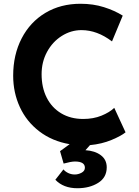

<svg xmlns="http://www.w3.org/2000/svg" viewBox="-20 -764 737 1020"><path d="M547 125Q547 179 501.5 207.5Q456 236 391 236Q317 236 274 191L317 136Q327 148 343 155.5Q359 163 377 163Q396 163 413.5 153.5Q431 144 431 127Q431 94 378 94Q358 94 318 105L299 39L350 2Q257 -14 189 -66Q121 -118 85.5 -195Q50 -272 50 -362Q50 -473 95 -560Q140 -647 221 -695.5Q302 -744 408 -744Q475 -744 532 -726Q589 -708 632 -681L575 -544Q496 -604 413 -604Q357 -604 308 -573Q259 -542 230 -488.5Q201 -435 201 -370Q201 -299 228 -245.5Q255 -192 305 -162Q355 -132 422 -132Q476 -132 519 -149.5Q562 -167 587 -191L647 -61Q624 -42 572.5 -20.5Q521 1 458 7L434 34Q484 37 515.5 60.5Q547 84 547 125Z"/></svg>

Font: Josefin Sans
Style: Bold
Weight: 700
Designer: Santiago Orozco
Foundry: Typemade
Version: Version 2.000